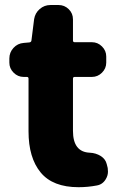

<svg xmlns="http://www.w3.org/2000/svg" viewBox="-20 -739 484 772"><path d="M295.9 13.7Q192.4 13.7 143.6 -45.4Q94.7 -104.5 94.7 -210.9V-422.9Q94.7 -429.7 87.9 -429.7H75.2Q51.8 -429.7 34.7 -446.8Q17.6 -463.9 17.6 -487.3V-503.9Q17.6 -528.3 34.2 -546.4Q50.8 -564.5 75.2 -566.4L97.7 -568.4Q105.5 -569.3 106.4 -576.2L117.2 -662.1Q121.1 -686.5 139.6 -702.6Q158.2 -718.8 182.6 -718.8H215.8Q239.3 -718.8 256.3 -702.1Q273.4 -685.5 273.4 -661.1V-576.2Q273.4 -569.3 280.3 -569.3H349.6Q373 -569.3 390.1 -552.2Q407.2 -535.2 407.2 -511.7V-487.3Q407.2 -463.9 390.1 -446.8Q373 -429.7 349.6 -429.7H280.3Q273.4 -429.7 273.4 -422.9V-212.9Q273.4 -127.9 340.8 -125Q365.2 -124 384.8 -111.8Q404.3 -99.6 409.2 -79.1L413.1 -63.5Q414.1 -55.7 414.1 -48.8Q414.1 -33.2 405.3 -18.6Q392.6 2.9 369.1 6.8Q333 13.7 295.9 13.7Z"/></svg>

Font: Gen Jyuu Gothic Heavy
Style: Bold
Weight: 900
Designer: [Source Han Sans]
Ryoko NISHIZUKA  (kana & ideographs); Paul D. Hunt (Latin, Greek & Cyrillic); Wenlong ZHANG  (bopomofo
Version: Version 1.002.20150607